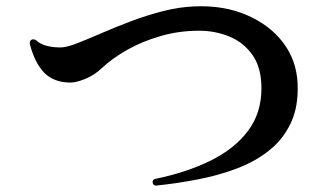

<svg xmlns="http://www.w3.org/2000/svg" viewBox="-20 -636 1040 600"><path d="M468 -56Q459 -56 457 -65V-67Q457 -75 465 -77Q563 -97 638 -134Q713 -171 755 -227Q797 -283 797 -360Q797 -424 769.5 -463.5Q742 -503 697.5 -521.5Q653 -540 602 -540Q540 -540 482.5 -523.5Q425 -507 378 -480.5Q331 -454 298 -423Q275 -401 246.5 -389.5Q218 -378 201 -378Q149 -378 119 -408Q89 -438 73 -499V-501Q73 -509 79 -512Q80 -513 84 -513Q89 -513 93 -510Q107 -497 129 -492Q151 -487 174 -488Q191 -489 223 -501.5Q255 -514 297.5 -532.5Q340 -551 389 -569.5Q438 -588 488.5 -601Q539 -614 587 -616Q679 -620 751 -589Q823 -558 865 -502.5Q907 -447 910 -374Q913 -303 889 -252Q865 -201 822 -166.5Q779 -132 721.5 -110Q664 -88 599 -75.5Q534 -63 468 -56Z"/></svg>

Font: Zen Antique Soft
Style: Regular
Weight: 400
Designer: Yoshimichi Ohira
Foundry: Positype
Version: Version 1.001